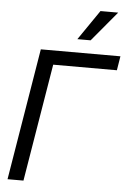

<svg xmlns="http://www.w3.org/2000/svg" viewBox="-63 -1011 704 1056"><g transform="rotate(5 289.5 -483.0)"><path d="M579.1 -727.5 566.4 -649.4H214.8L107.4 0H19.5L139.6 -727.5ZM335 -800.8 448.2 -965.8H545.9L408.2 -800.8Z"/></g></svg>

Font: Inter Tight
Style: Italic
Weight: 400
Italic angle: -9.39999°
Designer: Rasmus Andersson
Foundry: rsms
Version: Version 3.002